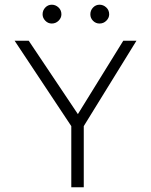

<svg xmlns="http://www.w3.org/2000/svg" viewBox="-20 -796 640 816"><path d="M283 0V-260L42 -623H102L311 -311L504 -623H560L336 -260V0ZM200 -696Q184 -696 172.5 -708Q161 -720 161 -735Q161 -752 172.5 -764Q184 -776 200 -776Q216 -776 228.5 -764.5Q241 -753 241 -735Q241 -720 229 -708Q217 -696 200 -696ZM403 -696Q387 -696 375.5 -707.5Q364 -719 364 -735Q364 -752 375.5 -764Q387 -776 403 -776Q419 -776 431.5 -764.5Q444 -753 444 -735Q444 -720 432 -708Q420 -696 403 -696Z"/></svg>

Font: Inconsolata Expanded Light
Style: Regular
Weight: 300
Width: 7
Monospace: yes
Designer: Raph Levien, Cyreal, Brenton Simpson
Foundry: Raph Levien, Cyreal, Google
Version: Version 3.001; ttfautohint (v1.8.2.53-6de2)